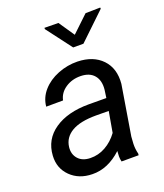

<svg xmlns="http://www.w3.org/2000/svg" viewBox="-140 -845 812 949"><g transform="rotate(-20 266.5 -370.5)"><path d="M24.9 0ZM338.4 0Q335 -14.2 335 -27.8L336.4 -55.7Q263.7 11.7 182.1 9.8Q112.3 8.8 68.6 -34.4Q24.9 -77.6 28.8 -142.6Q33.7 -226.6 102.3 -273.7Q170.9 -320.8 282.7 -320.8L375 -320.3L380.9 -362.3Q385.7 -409.7 362.5 -437.3Q339.4 -464.8 293 -465.8Q247.6 -466.8 212.6 -443.6Q177.7 -420.4 169.9 -382.3L81.1 -381.8Q85.4 -428.2 117.2 -464.1Q148.9 -500 198.7 -519.8Q248.5 -539.6 301.8 -538.6Q384.3 -536.6 430.2 -488.5Q476.1 -440.4 468.8 -360.8L425.8 -99.1L423.3 -61.5Q422.4 -34.7 429.2 -8.3L428.2 0ZM199.7 -68.4Q242.2 -67.4 280 -88.6Q317.9 -109.9 345.2 -147.5L364.3 -256.3L297.4 -256.8Q213.9 -256.8 169.4 -230.5Q125 -204.1 119.1 -155.8Q114.7 -118.7 136.5 -94Q158.2 -69.3 199.7 -68.4ZM335.4 -667.5 421.9 -749.5 499.5 -751 500 -744.6 360.4 -611.3H306.6L206.1 -744.1V-751L279.3 -750Z"/></g></svg>

Font: Roboto
Style: Italic
Weight: 400
Italic angle: -12°
Designer: Google
Version: Version 2.134; 2016; ttfautohint (v1.6)